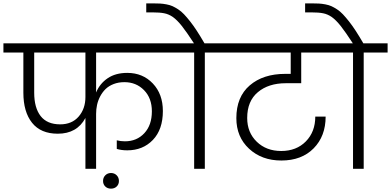

<svg xmlns="http://www.w3.org/2000/svg" viewBox="-49 -996 2307 1133"><path d="M306.2 -262.2Q375.5 -262.2 415.3 -308.3Q455.1 -354.5 455.1 -423.8V-686H152.8V-449.2Q152.8 -359.9 190.9 -311Q229 -262.2 306.2 -262.2ZM-28.8 -686V-740.2H1015.1V-686H518.1V-450.2Q539.6 -502.4 586.2 -534.2Q632.8 -565.9 702.1 -565.9Q793.5 -565.9 852.8 -503.4Q912.1 -440.9 912.1 -340.8Q912.1 -231.9 853.3 -170.4Q794.4 -108.9 702.1 -108.9Q667.5 -108.9 640.1 -117.2V-168Q662.6 -162.1 688 -162.1Q758.3 -162.1 802.7 -210Q847.2 -257.8 847.2 -338.9Q847.2 -417 800.8 -464.1Q754.4 -511.2 685.1 -511.2Q649.9 -511.2 621.3 -500Q592.8 -488.8 574 -470.5Q555.2 -452.1 542.2 -427.5Q529.3 -402.8 523.7 -377Q518.1 -351.1 518.1 -324.2V0H455.1V-299.8Q405.3 -207 292 -207Q191.4 -207 140.1 -271.5Q88.9 -335.9 88.9 -449.2V-686Z M639.6 104.5Q626.5 117.2 606 117.2Q585.4 117.2 572.3 104.5Q559.1 91.8 559.1 71.8Q559.1 51.8 572.5 38.3Q585.9 24.9 606 24.9Q626 24.9 639.4 38.3Q652.8 51.8 652.8 71.8Q652.8 91.8 639.6 104.5Z M1096.7 0V-686H956.1V-740.2H1095.7Q1052.2 -807.1 1024.2 -842.5Q996.1 -877.9 970.7 -896Q946.3 -912.6 919.9 -917.7Q893.6 -922.9 852.1 -922.9H814V-976.1H851.1Q877.4 -976.1 895.3 -975.1Q913.1 -974.1 933.6 -970.2Q954.1 -966.3 969.2 -959.5Q984.4 -952.6 1002.7 -940.7Q1021 -928.7 1037.1 -911.6Q1053.2 -894.5 1072.8 -869.9Q1092.3 -845.2 1112.8 -813.7Q1133.3 -782.2 1157.7 -740.2H1300.8V-686H1159.7V0Z M1242.7 -740.2H1951.7V-686H1728.5V-504.9H1637.7Q1535.6 -504.9 1472.7 -452.1Q1409.7 -399.4 1409.7 -299.8Q1409.7 -214.4 1466.1 -159.7Q1522.5 -105 1610.4 -105Q1700.2 -105 1755.9 -161.6Q1811.5 -218.3 1811.5 -308.1H1872.6Q1872.6 -192.4 1801.8 -120.6Q1731 -48.8 1611.3 -48.8Q1495.6 -48.8 1420.7 -118.4Q1345.7 -188 1345.7 -298.8Q1345.7 -424.3 1424.8 -492.2Q1503.9 -560.1 1634.3 -560.1H1666.5V-686H1242.7Z M2034.2 0V-686H1893.6V-740.2H2033.2Q1989.7 -807.1 1961.7 -842.5Q1933.6 -877.9 1908.2 -896Q1883.8 -912.6 1857.4 -917.7Q1831.1 -922.9 1789.6 -922.9H1751.5V-976.1H1788.6Q1814.9 -976.1 1832.8 -975.1Q1850.6 -974.1 1871.1 -970.2Q1891.6 -966.3 1906.7 -959.5Q1921.9 -952.6 1940.2 -940.7Q1958.5 -928.7 1974.6 -911.6Q1990.7 -894.5 2010.3 -869.9Q2029.8 -845.2 2050.3 -813.7Q2070.8 -782.2 2095.2 -740.2H2238.3V-686H2097.2V0Z"/></svg>

Font: PoppinsZ Light
Style: Regular
Weight: 300
Designer: Ninad Kale (Devanagari), Jonny Pinhorn (Latin)
Foundry: Indian Type Foundry
Version: Version 3.002;FEAKit 1.0